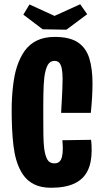

<svg xmlns="http://www.w3.org/2000/svg" viewBox="-20 -882 485 905"><path d="M220 3Q174 3 141.5 -13Q109 -29 89 -58Q69 -87 57 -127Q48 -158 43.5 -195Q39 -232 37 -274.5Q35 -317 35 -362Q35 -391 36.5 -419Q38 -447 41 -473Q44 -499 48.5 -523Q53 -547 60 -568Q74 -611 96.5 -642.5Q119 -674 154 -691Q189 -708 238 -708Q309 -708 347.5 -682Q386 -656 401 -607Q416 -558 416 -489Q416 -458 414 -423Q412 -388 408 -350H268Q270 -384 271.5 -412.5Q273 -441 274 -465.5Q275 -490 275 -510Q275 -538 271.5 -557Q268 -576 260 -585.5Q252 -595 236 -595Q216 -595 205 -575.5Q194 -556 189 -518Q187 -502 186 -481.5Q185 -461 184.5 -437.5Q184 -414 184 -387Q184 -360 184 -330Q184 -283 184.5 -246.5Q185 -210 188 -184Q193 -147 203.5 -129.5Q214 -112 236 -112Q251 -112 259.5 -119.5Q268 -127 272 -142.5Q276 -158 276 -182Q276 -190 275.5 -200Q275 -210 274 -221L409 -223Q411 -210 411.5 -197Q412 -184 412 -173Q412 -115 392.5 -76Q373 -37 330.5 -17Q288 3 220 3ZM293 -742 181 -744 90 -813 119 -861 237 -807 358 -862 391 -815Z"/></svg>

Font: Truculenta Black
Style: Regular
Weight: 900
Version: Version 1.002